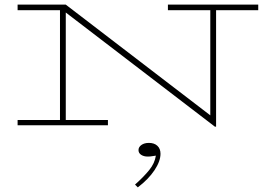

<svg xmlns="http://www.w3.org/2000/svg" viewBox="-20 -540 1150 829"><path d="M446 1H56V-22H239V-496H56V-520H264L888 -42V-496H705V-520H1095V-496H913V7H908L264 -486V-22H446ZM623 77Q646 77 659.5 89.5Q673 102 673 124Q673 156 647 195Q621 234 575 269L563 257Q601 223 624.5 194Q648 165 653 132Q644 133 636 134.5Q628 136 618 136Q601 136 589.5 128.5Q578 121 578 108Q578 95 590.5 86Q603 77 623 77Z"/></svg>

Font: BhuTuka Expanded One
Style: Regular
Weight: 400
Designer: Erin McLaughlin
Version: Version 1.000; ttfautohint (v1.8.3)